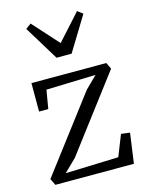

<svg xmlns="http://www.w3.org/2000/svg" viewBox="-125 -919 768 997"><g transform="rotate(-15 259.5 -421.0)"><path d="M395.5 -497.5 129.5 -489.5 112.5 -389.5H63V-542.5H465.5L482 -508L180 -109L114 -44.5L399 -54L444 -167.5L491 -161.5L468.5 0H46.5L29 -35.5L332 -435ZM223 -636 110 -821 138.5 -842.5 263.5 -704 388.5 -842.5 417 -821 304 -636Z"/></g></svg>

Font: Merriweather 48pt Light
Style: Regular
Weight: 300
Version: Version 2.100